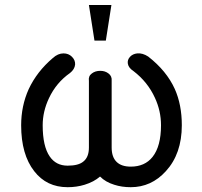

<svg xmlns="http://www.w3.org/2000/svg" viewBox="-20 -738 817 775"><path d="M262.7 -443.4Q207 -404.3 177.7 -341.8Q152.3 -288.1 152.3 -232.4Q152.3 -147.5 180.7 -106.4Q206.1 -69.3 252.9 -69.3Q296.9 -69.3 316.4 -85.9Q338.9 -103.5 338.9 -142.6V-411.1Q335.9 -430.7 350.6 -441.4Q364.3 -452.1 384.8 -452.1Q404.3 -452.1 418 -441.4Q432.6 -430.7 430.7 -411.1V-142.6Q430.7 -103.5 451.2 -84Q470.7 -65.4 507.8 -65.4Q564.5 -65.4 595.7 -104.5Q629.9 -147.5 629.9 -232.4Q629.9 -290 605.5 -342.8Q576.2 -407.2 518.6 -451.2Q499 -463.9 496.1 -480.5Q493.2 -496.1 504.9 -508.8Q515.6 -520.5 534.2 -522.5Q555.7 -524.4 578.1 -509.8Q652.3 -452.1 685.5 -378.9Q713.9 -315.4 713.9 -232.4Q713.9 -117.2 649.4 -46.9Q590.8 17.6 507.8 17.6Q471.7 17.6 441.4 7.8Q406.2 -2.9 383.8 -25.4Q359.4 -3.9 321.3 7.8Q289.1 17.6 252.9 17.6Q168 17.6 118.2 -46.9Q65.4 -114.3 65.4 -232.4Q65.4 -310.5 95.7 -377.9Q128.9 -449.2 193.4 -503.9Q213.9 -522.5 236.3 -522.5Q256.8 -522.5 270.5 -508.8Q284.2 -495.1 283.2 -477.5Q281.2 -458 262.7 -443.4ZM429.7 -717.8H338.9L361.3 -574.2H407.2Z"/></svg>

Font: Gungsuh
Style: Regular
Weight: 400
Version: Version 2.21